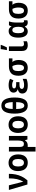

<svg xmlns="http://www.w3.org/2000/svg" viewBox="2280 -3110 1069 5670"><g transform="rotate(-90 2815.0 -274.5)"><path d="M202 0 41 -547H178L256 -237Q263 -211 271 -179.5Q279 -148 283 -126H287Q339 -210 361 -310.5Q383 -411 383 -547H517Q517 -441 498.5 -348Q480 -255 438.5 -169.5Q397 -84 326 0Z M847 10Q766 10 710.5 -25.5Q655 -61 626.5 -125.5Q598 -190 598 -276Q598 -404 660.5 -480.5Q723 -557 842 -557Q955 -557 1023 -482Q1091 -407 1091 -270Q1091 -187 1064 -124Q1037 -61 982.5 -25.5Q928 10 847 10ZM845 -103Q902 -103 928.5 -148.5Q955 -194 955 -273Q955 -354 928 -398.5Q901 -443 844 -443Q787 -443 760.5 -397.5Q734 -352 734 -274Q734 -193 761 -148Q788 -103 845 -103Z M1350 10Q1329 10 1311 8V240H1175V-546H1311V-224Q1311 -163 1331 -133.5Q1351 -104 1399 -104Q1458 -104 1479 -148Q1500 -192 1500 -270V-546H1636V0H1530L1512 -70H1504Q1457 10 1350 10Z M1973 10Q1892 10 1836.5 -25.5Q1781 -61 1752.5 -125.5Q1724 -190 1724 -276Q1724 -404 1786.5 -480.5Q1849 -557 1968 -557Q2081 -557 2149 -482Q2217 -407 2217 -270Q2217 -187 2190 -124Q2163 -61 2108.5 -25.5Q2054 10 1973 10ZM1971 -103Q2028 -103 2054.5 -148.5Q2081 -194 2081 -273Q2081 -354 2054 -398.5Q2027 -443 1970 -443Q1913 -443 1886.5 -397.5Q1860 -352 1860 -274Q1860 -193 1887 -148Q1914 -103 1971 -103Z M2532 10Q2412 10 2353.5 -90.5Q2295 -191 2295 -380Q2295 -567 2351 -668Q2407 -769 2532 -769Q2652 -769 2711.5 -669Q2771 -569 2771 -380Q2771 -192 2714.5 -91Q2658 10 2532 10ZM2636 -435Q2632 -551 2607.5 -609Q2583 -667 2533 -667Q2483 -667 2459 -609Q2435 -551 2432 -435ZM2532 -92Q2583 -92 2608 -152Q2633 -212 2635 -332H2431Q2432 -213 2456 -152.5Q2480 -92 2532 -92Z M3130 10Q3003 10 2946 -34Q2889 -78 2889 -150Q2889 -208 2921.5 -239.5Q2954 -271 3010 -283V-288Q2963 -300 2939 -332.5Q2915 -365 2915 -411Q2915 -460 2944 -492Q2973 -524 3022.5 -539.5Q3072 -555 3134 -555Q3239 -555 3323 -514L3279 -414Q3248 -430 3215 -440.5Q3182 -451 3140 -451Q3040 -451 3040 -395Q3040 -361 3071.5 -346.5Q3103 -332 3166 -332H3225V-235H3158Q3086 -235 3055 -216.5Q3024 -198 3024 -165Q3024 -133 3052.5 -115.5Q3081 -98 3142 -98Q3195 -98 3241.5 -110.5Q3288 -123 3321 -139V-27Q3286 -10 3237 0Q3188 10 3130 10Z M3649 10Q3537 10 3475.5 -61Q3414 -132 3414 -265Q3414 -413 3487 -479.5Q3560 -546 3689 -546H3925V-442H3819Q3851 -409 3865 -360.5Q3879 -312 3879 -260Q3879 -129 3819 -59.5Q3759 10 3649 10ZM3647 -101Q3695 -101 3717.5 -142Q3740 -183 3740 -259Q3740 -364 3699 -442H3674Q3611 -442 3581.5 -402.5Q3552 -363 3552 -269Q3552 -188 3574.5 -144.5Q3597 -101 3647 -101Z M4316 10Q4265 10 4226.5 -6Q4188 -22 4166.5 -60Q4145 -98 4145 -163V-546H4280V-174Q4280 -133 4301 -117Q4322 -101 4350 -101Q4372 -101 4392.5 -106Q4413 -111 4432 -118V-14Q4411 -3 4381.5 3.5Q4352 10 4316 10ZM4172 -620Q4177 -640 4183 -672Q4189 -704 4193.5 -736Q4198 -768 4200 -789H4325V-778Q4312 -741 4293 -694.5Q4274 -648 4250 -606H4172Z M4723 10Q4638 10 4588.5 -61.5Q4539 -133 4539 -271Q4539 -409 4589.5 -481.5Q4640 -554 4733 -554Q4782 -554 4813.5 -533.5Q4845 -513 4868 -471H4874Q4879 -490 4887 -510Q4895 -530 4906 -545H5016Q5004 -509 4994.5 -450Q4985 -391 4985 -329V-160Q4985 -127 4995.5 -113.5Q5006 -100 5024 -100Q5031 -100 5039 -101.5Q5047 -103 5052 -105V-2Q5046 2 5027 6Q5008 10 4984 10Q4943 10 4914 -8.5Q4885 -27 4870 -73H4861Q4839 -36 4806 -13Q4773 10 4723 10ZM4764 -98Q4859 -98 4859 -264V-271Q4859 -355 4836.5 -400Q4814 -445 4763 -445Q4714 -445 4692 -401.5Q4670 -358 4670 -272Q4670 -181 4694 -139.5Q4718 -98 4764 -98Z M5338 10Q5226 10 5164.5 -61Q5103 -132 5103 -265Q5103 -413 5176 -479.5Q5249 -546 5378 -546H5614V-442H5508Q5540 -409 5554 -360.5Q5568 -312 5568 -260Q5568 -129 5508 -59.5Q5448 10 5338 10ZM5336 -101Q5384 -101 5406.5 -142Q5429 -183 5429 -259Q5429 -364 5388 -442H5363Q5300 -442 5270.5 -402.5Q5241 -363 5241 -269Q5241 -188 5263.5 -144.5Q5286 -101 5336 -101Z"/></g></svg>

Font: Noto Sans Mono SemiCondensed
Style: Bold
Weight: 700
Width: 4
Designer: Monotype Design Team
Foundry: Monotype Imaging Inc.
Version: Version 2.014